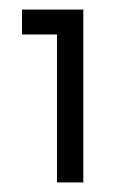

<svg xmlns="http://www.w3.org/2000/svg" viewBox="-20 -682 252 401"><path d="M154 -662V-301H99V-610H26V-662Z"/></svg>

Font: Questrial
Style: Regular
Weight: 400
Designer: Joe Prince
Foundry: Joe Prince
Version: Version 1.002